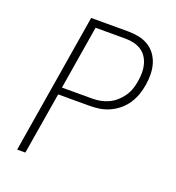

<svg xmlns="http://www.w3.org/2000/svg" viewBox="-133 -841 866 947"><g transform="rotate(20 300.0 -367.5)"><path d="M63 0 184 -735H378Q407 -735 434.5 -729.5Q462 -724 485 -710Q508 -696 523.5 -674.5Q539 -653 546.5 -627.5Q554 -602 554.5 -573.5Q555 -545 550 -516Q546 -490 537 -464.5Q528 -439 513 -416Q498 -393 476 -374.5Q454 -356 428.5 -344.5Q403 -333 377 -329Q351 -325 325 -325H160L106 0ZM166 -363H325Q346 -363 367.5 -367Q389 -371 409.5 -380.5Q430 -390 447.5 -405.5Q465 -421 478 -440Q491 -459 498 -480Q505 -501 508 -522Q512 -545 512 -567Q512 -589 506.5 -609.5Q501 -630 489.5 -647.5Q478 -665 460.5 -676Q443 -687 422 -692Q401 -697 379 -697H221Z"/></g></svg>

Font: Iosevka Aile XLt Obl
Style: Regular
Weight: 200
Italic angle: -9°
Designer: Belleve Invis
Foundry: Belleve Invis
Version: Version 31.1.0; ttfautohint (v1.8.4)